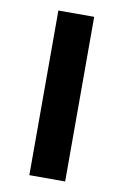

<svg xmlns="http://www.w3.org/2000/svg" viewBox="-73 -651 449 696"><g transform="rotate(10 151.0 -303.0)"><path d="M85 -606H216.8V0H85Z"/></g></svg>

Font: Arial
Style: Bold
Weight: 700
Designer: Steve Matteson
Foundry: Ascender Corporation
Version: Version 2.00.3